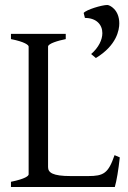

<svg xmlns="http://www.w3.org/2000/svg" viewBox="-20 -751 516 771"><path d="M461 -119 440 -128C415 -55 396 -44 334 -44H264C191 -44 173 -58 173 -80V-564C173 -576 214 -588 244 -594V-615H24V-594C80 -583 95 -570 95 -564V-51C95 -45 83 -33 24 -21V0H441C448 -23 456 -71 461 -119ZM411 -731C389 -731 326 -712 316 -699L321 -679C367 -679 391 -652 391 -618C391 -591 376 -560 346 -534L365 -518C449 -569 459 -631 459 -657C459 -713 420 -731 411 -731Z"/></svg>

Font: Temporarium
Style: Regular
Weight: 400
Version: Version 1.1